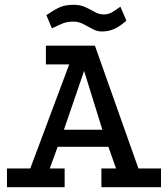

<svg xmlns="http://www.w3.org/2000/svg" viewBox="-20 -779 699 799"><path d="M9 0V-78H106L268 -511H171V-589H375L556 -78H650V0H402V-78H463L431 -168H220L187 -78H249V0ZM246 -239H406L330 -484ZM196 -661 173 -716Q205 -738 228 -748.5Q251 -759 286 -759Q315 -759 336 -749Q357 -739 374.5 -729Q392 -719 412 -719Q430 -719 443.5 -726.5Q457 -734 481 -751L506 -693Q477 -668 455.5 -658.5Q434 -649 408 -648Q386 -647 366.5 -657.5Q347 -668 327.5 -678.5Q308 -689 286 -689Q260 -689 242.5 -682Q225 -675 196 -661Z"/></svg>

Font: Podkova Medium
Style: Regular
Weight: 500
Designer: Ilya Yudin
Foundry: Cyreal (www.cyreal.org)
Version: Version 2.103